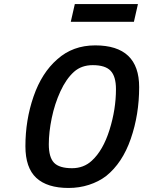

<svg xmlns="http://www.w3.org/2000/svg" viewBox="-20 -921 710 952"><path d="M106 -196Q106 -326 146.5 -443Q187 -560 264 -627Q341 -696 452 -696Q670 -696 670 -489Q670 -353 628.5 -233Q587 -113 506 -48Q469 -20 421 -4.5Q373 11 320 11Q214 11 160 -39Q106 -89 106 -196ZM435 -124Q491 -175 523 -277Q555 -379 555 -479Q555 -542 528.5 -570Q502 -598 440 -598Q384 -598 347 -565Q308 -530 279.5 -468Q251 -406 236.5 -335.5Q222 -265 222 -206Q222 -141 248 -114Q274 -87 337 -87Q395 -87 435 -124ZM351 -901H664L644 -813H331Z"/></svg>

Font: Cairo SemiBold
Style: Italic
Weight: 600
Italic angle: -13°
Designer: Mohamed Gaber, Accademia di Belle Arti di Urbino and others
Foundry: Kief Type Foundry, Accademia di Belle Arti di Urbino and others
Version: Version 3.011